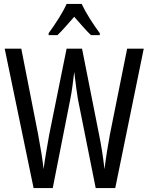

<svg xmlns="http://www.w3.org/2000/svg" viewBox="-20 -963 759 983"><path d="M716 -714 570 0H470L379 -455Q376 -473 371 -508.5Q366 -544 360 -595Q356 -563 351.5 -526.5Q347 -490 340 -456L250 0H152L4 -714H89L175 -276Q185 -223 192.5 -176Q200 -129 203 -97Q209 -141 217 -187.5Q225 -234 232 -274L321 -714H400L487 -275Q495 -236 502 -192.5Q509 -149 515 -97Q521 -146 528.5 -192Q536 -238 543 -276L631 -714ZM398 -943Q414 -909 440 -867.5Q466 -826 491 -793V-783H446Q425 -803 404 -827Q383 -851 360 -877Q337 -851 314.5 -825.5Q292 -800 274 -783H229V-793Q256 -830 281.5 -870.5Q307 -911 321 -943Z"/></svg>

Font: Noto Sans Tamil ExtraCondensed
Style: Regular
Weight: 400
Width: 2
Designer: Jelle Bosma - Monotype Design Team
Foundry: Monotype Imaging Inc.
Version: Version 2.004; ttfautohint (v1.8.4.7-5d5b)